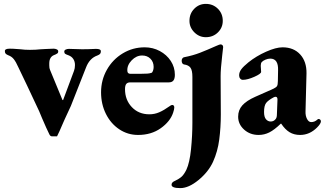

<svg xmlns="http://www.w3.org/2000/svg" viewBox="-20 -679 1668 986"><path d="M217 -24 196 -72 181 -108Q128 -222 119 -240L74 -334Q62 -361 51 -375Q40 -389 23 -395Q13 -399 9 -403.5Q5 -408 5 -417Q5 -429 30 -429Q48 -429 63.5 -427.5Q79 -426 85 -426Q106 -423 134 -423Q163 -423 190 -426Q199 -426 218.5 -427.5Q238 -429 255 -429Q264 -429 271.5 -425.5Q279 -422 279 -415Q279 -408 275 -405Q271 -402 265.5 -399.5Q260 -397 257 -396Q233 -386 233 -353V-343Q233 -328 237 -320L301 -165H304L360 -315Q365 -328 365 -345Q365 -363 356.5 -376Q348 -389 332 -395Q320 -399 315 -402.5Q310 -406 310 -414Q310 -421 317.5 -424.5Q325 -428 334 -428L402 -426Q434 -426 473 -428Q498 -428 498 -416Q498 -407 494 -402.5Q490 -398 480 -394Q440 -380 422 -333L344 -135Q338 -122 313 -68L305 -50Q282 4 273 21H246Q239 21 234 12Q229 3 217 -24Z M499 -205Q499 -268 529 -321Q559 -374 610.5 -405Q662 -436 723 -436Q765 -436 800.5 -417Q836 -398 857 -366Q878 -334 878 -295Q878 -275 870.5 -265.5Q863 -256 847 -256H649Q635 -256 628.5 -248Q622 -240 622 -221Q622 -166 657 -129Q692 -92 747 -92Q774 -92 798 -102.5Q822 -113 850 -133Q859 -140 864 -140Q875 -140 875 -127Q875 -118 869 -100Q854 -55 805.5 -20.5Q757 14 689 14Q636 14 592.5 -15Q549 -44 524 -94Q499 -144 499 -205ZM702 -300Q726 -300 737.5 -301Q749 -302 758 -305Q762 -306 765.5 -315Q769 -324 769 -335Q769 -361 752.5 -377.5Q736 -394 710 -394Q680 -394 656 -369Q632 -344 634 -315Q634 -308 638 -304Q642 -300 649 -300Z M861 270Q861 263 865.5 258Q870 253 882 248Q901 239 913 228Q925 217 937 193Q954 157 961 87Q968 17 968 -48V-284Q968 -318 958 -331.5Q948 -345 925 -348Q919 -349 916 -354.5Q913 -360 913 -367Q913 -374 916.5 -379Q920 -384 925 -385Q971 -394 1007 -408Q1043 -422 1090 -443Q1108 -451 1112 -451Q1119 -451 1122.5 -447Q1126 -443 1126 -437L1121 -393Q1113 -325 1113 -288L1114 -91Q1114 -25 1106 37Q1098 99 1074 152Q1050 204 999.5 245.5Q949 287 906 287Q861 287 861 270ZM953 -572Q953 -609 977.5 -634Q1002 -659 1037 -659Q1074 -659 1099 -634Q1124 -609 1124 -572Q1124 -537 1099 -512.5Q1074 -488 1037 -488Q1003 -488 978 -513Q953 -538 953 -572Z M1203 -80Q1203 -114 1224.5 -138Q1246 -162 1291 -182L1377 -220Q1397 -229 1402 -236Q1407 -243 1407 -263L1408 -318Q1410 -378 1368 -378Q1356 -378 1343 -372.5Q1330 -367 1324 -360Q1319 -354 1319 -341Q1319 -334 1320 -325.5Q1321 -317 1321 -310Q1321 -300 1286 -284.5Q1251 -269 1227 -269Q1219 -269 1213.5 -275.5Q1208 -282 1208 -292Q1208 -308 1219 -323Q1230 -338 1256 -359Q1296 -391 1346.5 -413.5Q1397 -436 1431 -436Q1488 -436 1521.5 -399.5Q1555 -363 1554 -302L1549 -108Q1548 -85 1556.5 -68.5Q1565 -52 1578 -52Q1596 -52 1610 -65Q1613 -68 1616 -68Q1621 -68 1624.5 -64.5Q1628 -61 1628 -56Q1628 -44 1608 -24Q1570 14 1521 14Q1490 14 1467 0Q1444 -14 1424 -44H1422Q1389 -12 1363 1Q1337 14 1308 14Q1264 14 1233.5 -13.5Q1203 -41 1203 -80ZM1396 -68Q1402 -76 1402 -91L1405 -168Q1405 -182 1395 -182Q1391 -182 1385 -179Q1357 -164 1346.5 -150Q1336 -136 1336 -104Q1336 -78 1346 -66.5Q1356 -55 1370 -55Q1386 -55 1396 -68Z"/></svg>

Font: EB Garamond ExtraBold
Style: Regular
Weight: 800
Designer: Georg Duffner and Octavio Pardo
Foundry: Georg Duffner
Version: Version 1.000